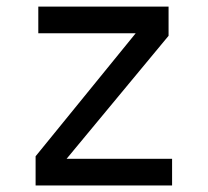

<svg xmlns="http://www.w3.org/2000/svg" viewBox="-20 -570 639 590"><path d="M89.4 0V-89.8L397 -467.8H97.7V-549.8H498V-460L184.6 -82H508.8V0Z"/></svg>

Font: UDEV Gothic 35
Style: Regular
Weight: 400
Version: v2.1.0; ttfautohint (v1.8.4.7-5d5b-dirty) -l 6 -r 45 -G 200 